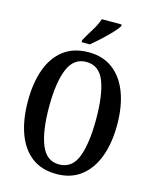

<svg xmlns="http://www.w3.org/2000/svg" viewBox="-136 -1021 899 1120"><g transform="rotate(15 314.0 -460.5)"><path d="M314 10Q223 10 163.5 -36Q104 -82 74 -165Q44 -248 44 -359Q44 -470 74 -552Q104 -634 164 -679.5Q224 -725 315 -725Q401 -725 461 -679.5Q521 -634 552 -551.5Q583 -469 583 -358Q583 -247 552 -164.5Q521 -82 461 -36Q401 10 314 10ZM314 -48Q393 -48 424.5 -130Q456 -212 456 -358Q456 -505 424.5 -586Q393 -667 315 -667Q239 -667 205.5 -586Q172 -505 172 -358Q172 -212 205 -130Q238 -48 314 -48ZM258 -784Q278 -820 302 -858.5Q326 -897 337 -931H457V-921Q447 -904 421 -876.5Q395 -849 364 -820.5Q333 -792 307 -771H258Z"/></g></svg>

Font: Noto Serif Khmer ExtraCondensed SemiBold
Style: Regular
Weight: 600
Width: 2
Designer: Danh Hong and the Monotype Design Team
Foundry: Monotype Imaging Inc.
Version: Version 2.004; ttfautohint (v1.8.4.7-5d5b)